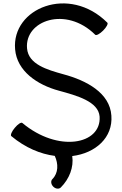

<svg xmlns="http://www.w3.org/2000/svg" viewBox="-20 -891 724 1143"><path d="M47 -81C131 -11 221 26 306 37C328 84 328 139 292 175C281 186 283 206 297 220C311 234 331 236 342 225C393 174 420 104 410 38C549 21 653 -72 643 -203C634 -338 495 -412 357 -449C260 -476 149 -508 141 -603C126 -769 373 -857 547 -684C553 -678 574 -689 594 -709C614 -729 625 -750 619 -756C392 -983 48 -843 70 -597C81 -468 201 -386 331 -351C437 -322 566 -287 573 -197C584 -30 325 19 113 -159C106 -165 86 -152 68 -130C50 -109 41 -87 47 -81Z"/></svg>

Font: Nupuram Medium
Style: Regular
Weight: 500
Designer: Santhosh Thottingal (santhosh.thottingal@gmail.com)
Foundry: SMC
Version: Version 1.000